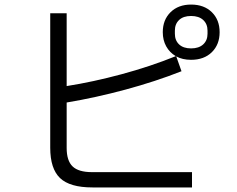

<svg xmlns="http://www.w3.org/2000/svg" viewBox="-20 -824 1040 841"><path d="M817 -562Q779 -562 752 -577L775 -512Q661 -467 529.5 -431.5Q398 -396 272 -375V-176Q272 -120 298 -95Q324 -70 383 -70H821V-3H385Q286 -3 243 -44Q200 -85 200 -177V-766H272V-447Q387 -465 513 -499Q639 -533 750 -578Q723 -594 708 -621Q693 -648 693 -683Q693 -737 727 -770.5Q761 -804 817 -804Q874 -804 908 -770.5Q942 -737 942 -683Q942 -629 908 -595.5Q874 -562 817 -562ZM746 -676Q746 -647 764.5 -629.5Q783 -612 817 -612Q851 -612 870 -629.5Q889 -647 889 -676V-690Q889 -719 870 -736.5Q851 -754 817 -754Q783 -754 764.5 -736.5Q746 -719 746 -690Z"/></svg>

Font: PlemolJP35 Console
Style: Regular
Weight: 400
Version: v2.0.3; ttfautohint (v1.8.4.7-5d5b-dirty) -l 6 -r 45 -G 200 